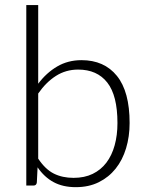

<svg xmlns="http://www.w3.org/2000/svg" viewBox="-20 -748 586 774"><path d="M86 0V-727.5H134V-410.5Q167 -454.5 210.5 -480Q254 -505.5 308.5 -505.5Q400 -505.5 451.2 -442.2Q502.5 -379 502.5 -252Q502.5 -197.5 488.2 -150.2Q474 -103 446.2 -68.2Q418.5 -33.5 378.2 -13.5Q338 6.5 285.5 6.5Q233.5 6.5 196 -13.8Q158.5 -34 131.5 -73.5L128.5 -12.5Q127 0 115 0ZM295 -467.5Q245.5 -467.5 205.5 -442Q165.5 -416.5 134 -371V-108.5Q162.5 -65.5 197 -48.2Q231.5 -31 276.5 -31Q320.5 -31 353.5 -47Q386.5 -63 408.8 -92.2Q431 -121.5 442.2 -162.2Q453.5 -203 453.5 -252Q453.5 -363 412.5 -415.2Q371.5 -467.5 295 -467.5Z"/></svg>

Font: Lato Light
Style: Regular
Weight: 300
Designer: Lukasz Dziedzic
Foundry: Lukasz Dziedzic
Version: Version 1.104; Western+Polish opensource